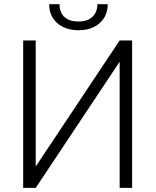

<svg xmlns="http://www.w3.org/2000/svg" viewBox="-20 -906 750 926"><path d="M557.1 -710.9H617.2V0H557.1V-608.4L152.3 0H91.8V-710.9H152.3V-103ZM499.5 -885.7Q499.5 -829.6 461.2 -794.9Q422.9 -760.3 358.4 -760.3Q294.9 -760.3 256.1 -794.7Q217.3 -829.1 217.3 -885.7H267.1Q267.1 -845.2 291.3 -823.7Q315.4 -802.2 358.4 -802.2Q401.4 -802.2 425.5 -824.7Q449.7 -847.2 449.7 -885.7Z"/></svg>

Font: Roboto-Light
Style: Regular
Weight: 300
Designer: Google
Version: Version 2.137; 2017